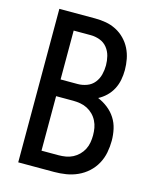

<svg xmlns="http://www.w3.org/2000/svg" viewBox="-111 -812 722 888"><g transform="rotate(15 250.0 -367.5)"><path d="M62 0V-735H234Q260 -735 285.5 -730.5Q311 -726 334.5 -714Q358 -702 376.5 -683Q395 -664 406.5 -641Q418 -618 423 -592Q428 -566 428 -540Q428 -516 423.5 -492.5Q419 -469 408 -448Q397 -427 380 -410.5Q363 -394 342 -383Q367 -373 389.5 -355.5Q412 -338 427 -314.5Q442 -291 448 -263.5Q454 -236 454 -208Q454 -180 448.5 -151.5Q443 -123 429 -97.5Q415 -72 393.5 -52.5Q372 -33 345.5 -21Q319 -9 290.5 -4.5Q262 0 234 0ZM152 -421H234Q256 -421 277.5 -429Q299 -437 313 -454.5Q327 -472 332.5 -494Q338 -516 338 -538Q338 -560 332.5 -582Q327 -604 313 -621.5Q299 -639 277.5 -647Q256 -655 234 -655H152ZM152 -80H234Q251 -80 268.5 -83Q286 -86 301.5 -94Q317 -102 329.5 -114.5Q342 -127 350 -142.5Q358 -158 361 -175.5Q364 -193 364 -210Q364 -228 361 -245Q358 -262 350 -278Q342 -294 329.5 -306.5Q317 -319 301.5 -327Q286 -335 268.5 -338Q251 -341 234 -341H152Z"/></g></svg>

Font: Iosevka SS18 Medium
Style: Regular
Weight: 500
Monospace: yes
Designer: Belleve Invis
Foundry: Belleve Invis
Version: Version 25.1.1; ttfautohint (v1.8.4)